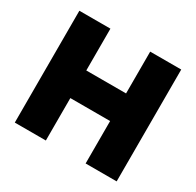

<svg xmlns="http://www.w3.org/2000/svg" viewBox="-151 -871 1064 1041"><g transform="rotate(30 380.5 -350.0)"><path d="M61.5 0Q110.4 0 255.9 0Q255.9 -66.4 255.9 -265.6Q318.4 -265.6 504.9 -265.6Q504.9 -199.2 504.9 0Q553.7 0 699.2 0Q699.2 -174.8 699.2 -700.2Q650.4 -700.2 504.9 -700.2Q504.9 -634.8 504.9 -438.5Q442.4 -438.5 255.9 -438.5Q255.9 -503.9 255.9 -700.2Q207 -700.2 61.5 -700.2Q61.5 -656.2 61.5 -525.4Q61.5 -393.6 61.5 0Z"/></g></svg>

Font: Big-Shock
Style: Black
Weight: 400